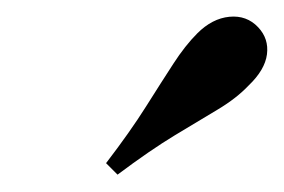

<svg xmlns="http://www.w3.org/2000/svg" viewBox="-20 -693 339 229"><path d="M120.2 -484.7 106.5 -498.4Q135.5 -536.3 154 -565.7Q172.6 -595.2 186.7 -616.9Q200.8 -638.7 215.3 -653.2Q233.1 -671 253.6 -673Q274.2 -675 287.9 -660.5Q300.8 -646.8 298.4 -628.2Q296 -609.7 276.6 -591.1Q262.1 -575.8 239.9 -562.5Q217.7 -549.2 188.3 -531.5Q158.9 -513.7 120.2 -484.7Z"/></svg>

Font: Playfair 5pt SemiExpanded Light SemiBold
Style: Italic
Weight: 600
Italic angle: -15.6°
Version: Version 2.001;gftools[0.9.30]